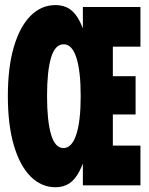

<svg xmlns="http://www.w3.org/2000/svg" viewBox="-20 -748 602 775"><path d="M204.1 7.8Q147 7.8 103.5 -35.6Q60.1 -79.1 35.9 -161.4Q11.7 -243.7 11.7 -360.4Q11.7 -476.6 35.9 -558.6Q60.1 -640.6 103.3 -684.1Q146.5 -727.5 204.1 -727.5Q238.3 -727.5 262.2 -710.9Q286.1 -694.3 303.2 -659.4Q320.3 -624.5 334 -570.3H314.5V-719.7H546.9V-559.6H435.5V-440.4H527.3V-286.1H435.5V-160.2H546.9V0H314.5V-150.4H334Q319.8 -94.7 302.2 -59.8Q284.7 -24.9 261 -8.5Q237.3 7.8 204.1 7.8ZM236.3 -150.4Q269.5 -150.4 287.6 -203.9Q305.7 -257.3 305.7 -360.4Q305.7 -462.4 288.1 -515.9Q270.5 -569.3 237.3 -569.3Q202.1 -569.3 186 -515.1Q169.9 -460.9 169.9 -360.4Q169.9 -260.3 186 -205.3Q202.1 -150.4 236.3 -150.4Z"/></svg>

Font: Reddit Mono Black
Style: Regular
Weight: 900
Monospace: yes
Designer: Stephen Hutchings
Foundry: Reddit
Version: Version 1.014